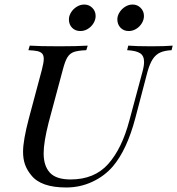

<svg xmlns="http://www.w3.org/2000/svg" viewBox="-20 -808 777 842"><path d="M81.5 0ZM349.6 -788.1Q370.6 -788.1 385 -773.4Q399.4 -758.8 399.4 -737.8Q399.4 -721.7 390.1 -706.3Q380.9 -690.9 365.5 -681.4Q350.1 -671.9 332.5 -671.9Q310.1 -671.9 296.1 -686.3Q282.2 -700.7 282.2 -723.1Q282.2 -738.3 291.5 -753.4Q300.8 -768.6 316.4 -778.3Q332 -788.1 349.6 -788.1ZM561.5 -788.1Q582.5 -788.1 596.9 -773.4Q611.3 -758.8 611.3 -737.8Q611.3 -721.7 602.1 -706.3Q592.8 -690.9 577.4 -681.4Q562 -671.9 544.4 -671.9Q522.5 -671.9 508.5 -686.5Q494.6 -701.2 494.6 -723.1Q494.6 -738.3 503.9 -753.4Q513.2 -768.6 528.6 -778.3Q543.9 -788.1 561.5 -788.1ZM475.6 -79.1Q439 -36.1 385.3 -11Q331.5 14.2 270.5 14.2Q158.7 14.2 116.7 -40Q98.1 -62.5 89.6 -86.9Q81.1 -111.3 81.1 -142.6Q81.1 -191.9 106.4 -288.1L163.6 -502Q171.9 -533.7 171.9 -549.8Q171.9 -564.9 165 -572.8Q158.2 -580.6 144.3 -583.7Q130.4 -586.9 104.5 -587.9L110.4 -607.9Q151.4 -605 239.7 -605Q316.4 -605 364.7 -607.9L358.4 -587.9Q321.8 -586.4 304 -580.1Q286.1 -573.7 275.6 -556.6Q265.1 -539.6 255.4 -502L193.4 -271Q171.4 -184.6 171.4 -135.7Q171.4 -80.6 198.7 -50.8Q226.1 -21 289.6 -21Q394.5 -21 454.8 -89.1Q515.1 -157.2 547.4 -279.8L604.5 -492.2Q611.8 -518.6 611.8 -536.6Q611.8 -563.5 594.2 -574.7Q576.7 -585.9 537.6 -587.9L542.5 -607.9Q578.6 -605 643.6 -605Q704.6 -605 737.3 -607.9L732.4 -587.9Q701.7 -586.4 682.4 -577.6Q663.1 -568.8 649.9 -548.8Q636.7 -528.8 626.5 -492.2L573.7 -291Q537.1 -151.9 475.6 -79.1Z"/></svg>

Font: TypoPRO Playfair Display SC
Style: Italic
Weight: 400
Italic angle: -14°
Designer: Claus Eggers Sørensen
Foundry: Claus Eggers Sørensen
Version: Version 1.004;PS 001.004;hotconv 1.0.70;makeotf.lib2.5.58329